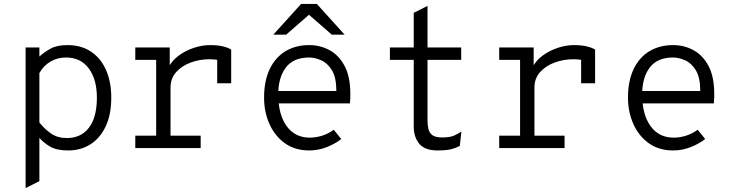

<svg xmlns="http://www.w3.org/2000/svg" viewBox="-20 -752 3736 975"><path d="M110 203V-511H180V-465Q205 -487.5 237 -505.2Q269 -523 323 -523Q392.5 -523 442.2 -489.8Q492 -456.5 518.5 -396.5Q545 -336.5 545 -256Q545 -170.5 517 -110.8Q489 -51 439.8 -19.5Q390.5 12 327 12Q268 12 235 -7.2Q202 -26.5 180 -52V168ZM319 -51Q392 -51 432 -104Q472 -157 472 -256Q472 -349 430.8 -404.5Q389.5 -460 315 -460Q271.5 -460 236.2 -439.2Q201 -418.5 180 -381V-130Q206.5 -96.5 239.5 -73.8Q272.5 -51 319 -51Z M667 0V-63H773V-448H667V-511H842V-396L836 -410Q854 -445.5 889 -470.8Q924 -496 965.8 -509.5Q1007.5 -523 1046 -523Q1085 -523 1112 -516.5Q1139 -510 1154 -500V-329H1083V-479L1100 -444Q1088 -448 1073.5 -449.5Q1059 -451 1041 -451Q994.5 -451 949.5 -434.8Q904.5 -418.5 875.2 -386.5Q846 -354.5 846 -307V-63H999V0Z M1550 12Q1477.5 12 1426.2 -25Q1375 -62 1348 -123Q1321 -184 1321 -256Q1321 -341 1349.5 -400.8Q1378 -460.5 1429.5 -491.8Q1481 -523 1550 -523Q1606.5 -523 1654 -497Q1701.5 -471 1730.2 -416.5Q1759 -362 1759 -276Q1759 -268 1758.8 -255.8Q1758.5 -243.5 1757 -227H1377V-290H1688Q1688 -358.5 1665.5 -395.2Q1643 -432 1610.8 -446Q1578.5 -460 1550 -460Q1470 -460 1431.5 -409Q1393 -358 1393 -273Q1393 -170.5 1435.5 -111.8Q1478 -53 1553 -53Q1582.5 -53 1613.5 -62.2Q1644.5 -71.5 1675 -93L1713 -46Q1681.5 -21.5 1639 -4.8Q1596.5 12 1550 12ZM1368 -576 1509 -732H1589L1730 -576H1665L1549 -677L1433 -576Z M2202 12Q2137 12 2109 -22Q2081 -56 2081 -110V-448H1960V-511H2081V-687L2151 -722V-511H2322V-448H2151V-140Q2151 -115.5 2155.8 -96Q2160.5 -76.5 2176.5 -65.2Q2192.5 -54 2226 -54Q2266 -54 2287.5 -64.2Q2309 -74.5 2323 -84L2315 -11Q2295.5 -0.5 2271 5.8Q2246.5 12 2202 12Z M2515 0V-63H2621V-448H2515V-511H2690V-396L2684 -410Q2702 -445.5 2737 -470.8Q2772 -496 2813.8 -509.5Q2855.5 -523 2894 -523Q2933 -523 2960 -516.5Q2987 -510 3002 -500V-329H2931V-479L2948 -444Q2936 -448 2921.5 -449.5Q2907 -451 2889 -451Q2842.5 -451 2797.5 -434.8Q2752.5 -418.5 2723.2 -386.5Q2694 -354.5 2694 -307V-63H2847V0Z M3398 12Q3325.5 12 3274.2 -25Q3223 -62 3196 -123Q3169 -184 3169 -256Q3169 -341 3197.5 -400.8Q3226 -460.5 3277.5 -491.8Q3329 -523 3398 -523Q3454.5 -523 3502 -497Q3549.5 -471 3578.2 -416.5Q3607 -362 3607 -276Q3607 -268 3606.8 -255.8Q3606.5 -243.5 3605 -227H3225V-290H3536Q3536 -358.5 3513.5 -395.2Q3491 -432 3458.8 -446Q3426.5 -460 3398 -460Q3318 -460 3279.5 -409Q3241 -358 3241 -273Q3241 -170.5 3283.5 -111.8Q3326 -53 3401 -53Q3430.5 -53 3461.5 -62.2Q3492.5 -71.5 3523 -93L3561 -46Q3529.5 -21.5 3487 -4.8Q3444.5 12 3398 12Z"/></svg>

Font: Overpass Mono Light Light
Style: Regular
Weight: 300
Monospace: yes
Version: Version 4.000